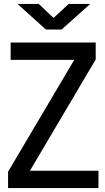

<svg xmlns="http://www.w3.org/2000/svg" viewBox="-20 -955 534 975"><path d="M21 0H480V-88H132L466 -653V-739H34V-651H357L21 -83ZM69 -935 213 -805H293L438 -935H329L252 -864L177 -935Z"/></svg>

Font: Involve Medium
Style: Regular
Weight: 500
Designer: Stefan Peev
Foundry: Context Ltd.
Version: Version 1.001